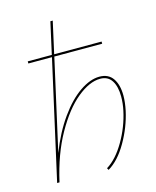

<svg xmlns="http://www.w3.org/2000/svg" viewBox="-109 -786 700 864"><g transform="rotate(-15 241.5 -354.0)"><path d="M440 -303Q440 -272 432 -234Q416 -161 377 -93.5Q338 -26 289 3L284 -6Q331 -35 369 -100.5Q407 -166 422 -237Q429 -269 429 -302Q429 -348 411.5 -375.5Q394 -403 358 -403Q308 -403 250 -355.5Q192 -308 140.5 -216.5Q89 -125 61 0H50L174 -553H64V-563H176L209 -711H220L187 -563H408V-553H185L90 -129Q124 -217 170 -281.5Q216 -346 265 -379.5Q314 -413 357 -413Q399 -413 419.5 -383Q440 -353 440 -303Z"/></g></svg>

Font: Ysabeau Infant Hairline
Style: Italic
Weight: 100
Italic angle: -12°
Designer: Christian Thalmann (Catharsis Fonts)
Version: Version 0.003